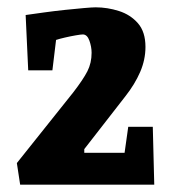

<svg xmlns="http://www.w3.org/2000/svg" viewBox="-20 -504 482 524"><path d="M35 0 26 -59 180 -252Q207 -287 218.5 -309.5Q230 -332 230 -360Q230 -376 224 -393Q218 -410 206 -410Q201 -410 186.5 -407.5Q172 -405 157 -401.5Q142 -398 133 -395L123 -312H57L50 -463Q71 -466 100 -470Q129 -474 157.5 -477Q186 -480 209 -482Q232 -484 241 -484Q273 -484 304.5 -474Q336 -464 356.5 -440.5Q377 -417 377 -376Q377 -341 362.5 -307.5Q348 -274 322 -241L210 -97V-87H320L330 -158H397L401 0Z"/></svg>

Font: Grenze Gotisch
Style: Bold
Weight: 700
Designer: Renata Polastri
Foundry: Omnibus-Type
Version: Version 1.001